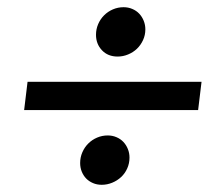

<svg xmlns="http://www.w3.org/2000/svg" viewBox="-20 -602 620 533"><path d="M56.5 -375H539.5L530 -296.5H47ZM246.5 -505.5Q246.5 -521 252.5 -535Q258.5 -549 269 -559.5Q279.5 -570 293.5 -576Q307.5 -582 323 -582Q336 -582 347.2 -577.2Q358.5 -572.5 366.5 -564Q374.5 -555.5 379 -544.2Q383.5 -533 383.5 -520.5Q383.5 -504.5 377 -490.5Q370.5 -476.5 360 -466.5Q349.5 -456.5 335.5 -450.8Q321.5 -445 306.5 -445Q279.5 -445 263 -462.5Q246.5 -480 246.5 -505.5ZM202.5 -149.5Q202.5 -165 208.5 -179Q214.5 -193 225 -203.5Q235.5 -214 249.5 -220Q263.5 -226 279 -226Q292 -226 303.2 -221.2Q314.5 -216.5 322.5 -208Q330.5 -199.5 335 -188.2Q339.5 -177 339.5 -164.5Q339.5 -148.5 333.2 -134.5Q327 -120.5 316.2 -110.5Q305.5 -100.5 291.5 -94.8Q277.5 -89 262.5 -89Q249 -89 238 -93.8Q227 -98.5 219.2 -106.5Q211.5 -114.5 207 -125.5Q202.5 -136.5 202.5 -149.5Z"/></svg>

Font: Lato 2
Style: Italic
Weight: 600
Italic angle: -7°
Designer: Lukasz Dziedzic with Adam Twardoch and Botio Nikoltchev
Foundry: tyPoland Lukasz Dziedzic
Version: Version 2.015; 2015-08-06; http://www.latofonts.com/